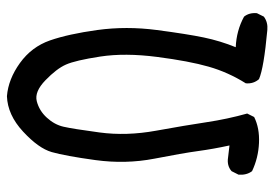

<svg xmlns="http://www.w3.org/2000/svg" viewBox="-136 -638 773 540"><g transform="rotate(90 250.0 -368.5)"><path d="M251 -2Q203.1 -5.9 157.7 -38.6Q112.3 -71.3 94.2 -123Q76.2 -174.8 64.9 -256.3Q53.7 -337.9 64.9 -423.3Q76.2 -508.8 85.9 -555.7Q95.7 -602.5 113.3 -645.5Q66.4 -647.5 27.3 -668.9Q15.6 -683.6 17.6 -705.1L27.3 -724.6Q43 -736.3 64.5 -734.4Q171.9 -724.6 203.1 -710.9Q216.8 -695.3 214.8 -673.8Q183.6 -624 168 -569.3Q152.3 -514.6 140.6 -424.3Q128.9 -334 139.6 -264.2Q150.4 -194.3 162.1 -168Q173.8 -141.6 206.1 -110.4Q238.3 -79.1 265.1 -85.9Q292 -92.8 311.5 -114.3Q331.1 -135.7 336.9 -161.1Q342.8 -186.5 353 -262.2Q363.3 -337.9 348.1 -421.4Q333 -504.9 324.2 -563.5Q315.4 -622.1 299.8 -677.7L309.6 -697.3Q340.8 -712.9 382.8 -710.9Q424.8 -709 461.9 -691.4Q473.6 -675.8 471.7 -653.3L461.9 -633.8Q446.3 -620.1 422.9 -624L389.6 -627.9Q399.4 -583 405.3 -540Q411.1 -497.1 426.8 -416.5Q442.4 -335.9 430.7 -250.5Q418.9 -165 408.2 -127.9Q397.5 -90.8 350.6 -47.4Q303.7 -3.9 251 -2Z"/></g></svg>

Font: NaikaiFont
Style: Regular
Weight: 400
Version: Version 1.67